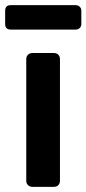

<svg xmlns="http://www.w3.org/2000/svg" viewBox="-36 -726 336 746"><path d="M6 -611Q-16 -611 -16 -633V-684Q-16 -706 6 -706H257Q267 -706 273.5 -700Q280 -694 280 -684V-633Q280 -623 273.5 -617Q267 -611 257 -611ZM90 0Q80 0 73 -6.5Q66 -13 66 -24V-496Q66 -507 73 -513.5Q80 -520 90 -520H173Q184 -520 190.5 -513.5Q197 -507 197 -496V-24Q197 -13 190.5 -6.5Q184 0 173 0Z"/></svg>

Font: Fz Rubik Med
Style: Regular
Weight: 500
Designer: Hubert and Fischer
Foundry: Hubert and Fischer
Version: Vit hóa bi FontZin.com